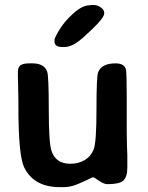

<svg xmlns="http://www.w3.org/2000/svg" viewBox="-20 -770 610 790"><path d="M246.6 -576.7H235.4Q204.1 -576.7 204.1 -600.6V-606Q204.1 -613.8 224.9 -648.2Q245.6 -682.6 282.5 -715.6Q319.3 -748.5 350.1 -748.5L356 -749.5H364.3Q381.3 -749.5 395 -739.3Q408.7 -729 408.7 -719.2V-713.9Q408.7 -692.4 321.8 -615.2Q278.3 -576.7 246.6 -576.7ZM383.8 -473.1Q398.9 -509.3 455.6 -509.3Q491.2 -509.3 498 -484.9Q501.5 -471.7 501.5 -367.2V-223.1L502.4 -170.9L503.9 -132.8V-80.6Q503.9 -42 487.5 -27.1Q471.2 -12.2 421.9 -12.2Q407.7 -12.2 386.7 -26.6Q365.7 -41 363.5 -41Q361.3 -41 340.6 -30.8Q319.8 -20.5 294.2 -10.3Q268.6 0 238.8 0H225.6Q119.6 0 79.6 -81.1Q55.7 -128.9 55.7 -331.1Q55.7 -344.2 55.7 -357.4L54.2 -435.5L53.7 -448.7V-474.6Q53.7 -495.1 65.4 -502.2Q77.1 -509.3 101.1 -509.3H113.3Q162.6 -509.3 174.3 -474.6Q180.7 -455.6 180.7 -319.1Q180.7 -182.6 191.9 -149.4Q209 -96.2 269.5 -96.2Q302.7 -96.2 328.4 -111.3Q354 -126.5 365.5 -155.5Q377 -184.6 377 -320.8Q377 -457 383.8 -473.1Z"/></svg>

Font: Averia Sans Libre
Style: Bold
Weight: 700
Version: Version 1.002